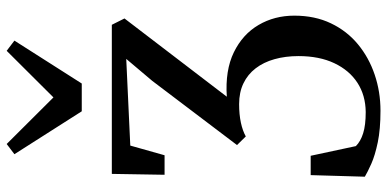

<svg xmlns="http://www.w3.org/2000/svg" viewBox="-298 -572 1103 546"><g transform="rotate(-90 253.0 -298.5)"><path d="M211.5 232.5Q159 232.5 121.8 224.8Q84.5 217 61 206.5Q37.5 196 24 188L28.5 34H83.5L111 162.5Q124.5 176 147.5 183.2Q170.5 190.5 208 190.5Q255.5 190 291 167Q326.5 144 346.8 101.2Q367 58.5 367 -0.5Q367 -38 358.2 -69Q349.5 -100 332.2 -122.5Q315 -145 289.5 -157.2Q264 -169.5 230.5 -169.5Q201 -169.5 177.8 -164.5Q154.5 -159.5 138.5 -150.5L114 -175.5L296.5 -416.5L359 -490.5L112.5 -479L85 -381.5H29.5L32 -531.5H456L474 -495.5L251.5 -204.5Q326.5 -209.5 377.8 -184.5Q429 -159.5 455.5 -114.2Q482 -69 482 -12.5Q482 46 460.2 91.5Q438.5 137 400.8 168.2Q363 199.5 314.2 216Q265.5 232.5 211.5 232.5ZM210 -617 88 -808.5 117 -830.5 249.5 -697.5 382 -830.5 411 -808.5 289 -617Z"/></g></svg>

Font: Merriweather 72pt
Style: Regular
Weight: 400
Version: Version 2.100